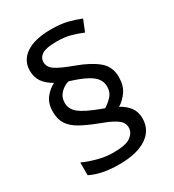

<svg xmlns="http://www.w3.org/2000/svg" viewBox="-185 -869 884 978"><g transform="rotate(-30 256.5 -380.0)"><path d="M67 -395Q67 -445 91 -475.5Q115 -506 146 -521Q110 -541 90 -568.5Q70 -596 70 -636Q70 -696 121 -730.5Q172 -765 267 -765Q323 -765 362 -755.5Q401 -746 438 -731L411 -664Q377 -678 343 -687.5Q309 -697 261 -697Q201 -697 176.5 -681.5Q152 -666 152 -638Q152 -610 180 -590.5Q208 -571 284 -543Q361 -515 404 -479Q447 -443 447 -383Q447 -332 424 -299.5Q401 -267 372 -250Q407 -231 426.5 -204.5Q446 -178 446 -140Q446 -71 388.5 -33Q331 5 228 5Q173 5 132 -3.5Q91 -12 59 -28V-103Q91 -88 138 -75Q185 -62 232 -62Q306 -62 334 -83.5Q362 -105 362 -133Q362 -152 352.5 -166Q343 -180 315.5 -195.5Q288 -211 233 -231Q181 -251 143.5 -272Q106 -293 86.5 -322Q67 -351 67 -395ZM142 -405Q142 -368 173.5 -342.5Q205 -317 285 -287L307 -279Q330 -293 350.5 -314.5Q371 -336 371 -370Q371 -395 357.5 -415Q344 -435 310 -453.5Q276 -472 214 -491Q186 -484 164 -461Q142 -438 142 -405Z"/></g></svg>

Font: Noto IKEA Latin
Style: Regular
Weight: 400
Designer: Monotype Design Team
Foundry: Monotype Imaging Inc.
Version: Version 1.0